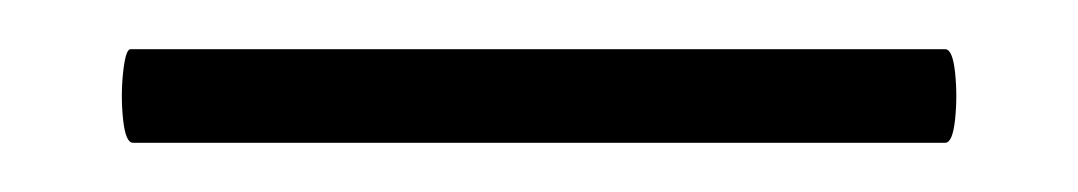

<svg xmlns="http://www.w3.org/2000/svg" viewBox="-20 17 438 78"><path d="M34 75Q31 75 30 65.5Q29 56 30 46.5Q31 37 33 37H364Q367 37 368 46.5Q369 56 368 65.5Q367 75 364 75Z"/></svg>

Font: Cormorant Light
Style: Regular
Weight: 300
Designer: Christian Thalmann (Catharsis Fonts)
Foundry: Catharsis Fonts
Version: Version 4.000